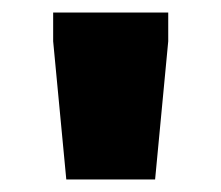

<svg xmlns="http://www.w3.org/2000/svg" viewBox="-20 -708 354 307"><path d="M86 -421 65 -642V-688H249V-642L228 -421Z"/></svg>

Font: Saira Thin Black
Style: Regular
Weight: 900
Version: Version 1.101